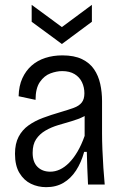

<svg xmlns="http://www.w3.org/2000/svg" viewBox="-20 -763 510 794"><path d="M171 11Q137 11 108 -3Q79 -17 60.5 -47.5Q42 -78 42 -127Q42 -169 57 -197.5Q72 -226 98 -244.5Q124 -263 157.5 -275.5Q191 -288 229 -299Q263 -309 285 -317Q307 -325 318 -339Q329 -353 329 -377Q329 -402 319 -423Q309 -444 288.5 -456.5Q268 -469 237 -469Q214 -469 188.5 -459.5Q163 -450 145 -424Q127 -398 127 -350L57 -365Q58 -408 72.5 -439.5Q87 -471 111 -492Q135 -513 167.5 -523.5Q200 -534 238 -534Q287 -534 319 -518.5Q351 -503 369 -476.5Q387 -450 394.5 -416Q402 -382 402 -345V-211Q402 -182 403.5 -144.5Q405 -107 407.5 -69Q410 -31 413 0H344Q342 -34 341 -68Q340 -102 339 -135H328Q316 -91 294.5 -58Q273 -25 242.5 -7Q212 11 171 11ZM188 -53Q208 -53 227.5 -62Q247 -71 265.5 -89.5Q284 -108 300.5 -136Q317 -164 330 -201V-303L358 -310Q348 -292 326 -281Q304 -270 276.5 -262Q249 -254 220.5 -245.5Q192 -237 168 -223Q144 -209 129.5 -187.5Q115 -166 115 -131Q115 -93 135 -73Q155 -53 188 -53ZM111 -743 236 -651 360 -743V-673L236 -581L111 -673Z"/></svg>

Font: Bricolage Grotesque SemiCondensed Light
Style: Regular
Weight: 300
Width: 4
Designer: Mathieu Triay
Foundry: Atelier Triay
Version: Version 1.000;gftools[0.9.30]